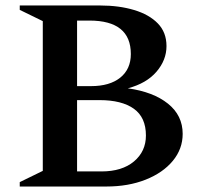

<svg xmlns="http://www.w3.org/2000/svg" viewBox="-20 -680 726 700"><path d="M52 0V-16L136 -57V-603L52 -644V-660H345Q414 -660 469 -643.5Q524 -627 555.5 -594.5Q587 -562 587 -512Q587 -461 550.5 -418.5Q514 -376 446 -358Q539 -345 592.5 -302Q646 -259 646 -192Q646 -137 610 -93.5Q574 -50 511 -25Q448 0 368 0ZM306 -605H261V-366H312Q380 -366 418.5 -397Q457 -428 457 -483Q457 -605 306 -605ZM343 -315H261V-55H350Q425 -55 468.5 -91.5Q512 -128 512 -186Q512 -252 468 -283.5Q424 -315 343 -315Z"/></svg>

Font: Spectral SC SemiBold
Style: Regular
Weight: 600
Designer: Jean-Baptiste Levee
Foundry: Production Type
Version: Version 2.001